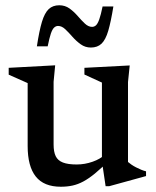

<svg xmlns="http://www.w3.org/2000/svg" viewBox="-20 -698 593 729"><path d="M183.5 -149.5Q183.5 -121.5 191.5 -105Q199.5 -88.5 218.8 -81Q238 -73.5 271 -73.5Q302 -73.5 331.8 -84Q361.5 -94.5 377 -110.5L394.5 -89Q364.5 -59 340.8 -39.5Q317 -20 296.5 -9Q276 2 255.5 6.5Q235 11 211 11Q146.5 11 115.8 -27.8Q85 -66.5 85 -143.5V-382.5L13 -414.5V-440.5L189.5 -450L183.5 -387.5ZM381 9 367 -85.5V-384.5L300.5 -415V-440.5L472.5 -449.5L466 -386.5V-83Q471 -78.5 479 -73Q487 -67.5 496.8 -62.5Q506.5 -57.5 516.2 -53.5Q526 -49.5 534.5 -47.5V-29.5L394.5 9ZM410.5 -673.5Q401 -615 391 -581Q381 -547 365.5 -532.2Q350 -517.5 325 -517.5Q303.5 -517.5 286.5 -529.8Q269.5 -542 255.2 -558.2Q241 -574.5 227.8 -587Q214.5 -599.5 200.5 -599.5Q192.5 -599.5 185.8 -593.5Q179 -587.5 173.2 -570.8Q167.5 -554 161 -522H120Q129 -581 139.2 -615Q149.5 -649 165 -663.5Q180.5 -678 205 -678Q227 -678 244 -665.8Q261 -653.5 275 -637.2Q289 -621 302.2 -608.5Q315.5 -596 329.5 -596Q338 -596 344.5 -602Q351 -608 357 -624.8Q363 -641.5 369.5 -673.5Z"/></svg>

Font: Newsreader 16pt 16pt Medium
Style: Regular
Weight: 500
Version: Version 1.003